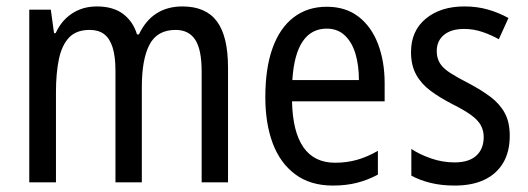

<svg xmlns="http://www.w3.org/2000/svg" viewBox="-20 -567 1641 597"><path d="M547 -547Q620 -547 654.5 -500.5Q689 -454 689 -357V0H607V-345Q607 -413 587 -443.5Q567 -474 526 -474Q469 -474 445 -428.5Q421 -383 421 -296V0H339V-347Q339 -392 330 -420Q321 -448 303.5 -461Q286 -474 259 -474Q217 -474 194.5 -450Q172 -426 163 -382.5Q154 -339 154 -280V0H71V-537H138L148 -464H153Q166 -492 185 -510Q204 -528 228 -537.5Q252 -547 281 -547Q332 -547 363 -523.5Q394 -500 406 -460H412Q433 -504 467 -525.5Q501 -547 547 -547Z M996 -546Q1055 -546 1095 -515Q1135 -484 1155.5 -430Q1176 -376 1176 -308V-252H888Q890 -157 923.5 -109Q957 -61 1022 -61Q1058 -61 1090 -70Q1122 -79 1155 -98V-24Q1123 -7 1089.5 1.5Q1056 10 1015 10Q945 10 898 -25Q851 -60 828 -121.5Q805 -183 805 -265Q805 -355 827.5 -417.5Q850 -480 893 -513Q936 -546 996 -546ZM996 -478Q948 -478 921 -438Q894 -398 889 -318H1096Q1096 -363 1085.5 -399Q1075 -435 1052.5 -456.5Q1030 -478 996 -478Z M1565 -145Q1565 -95 1544.5 -60.5Q1524 -26 1486 -8Q1448 10 1394 10Q1352 10 1318 1.5Q1284 -7 1259 -21V-104Q1284 -87 1320 -74.5Q1356 -62 1393 -62Q1438 -62 1461 -83Q1484 -104 1484 -141Q1484 -161 1475 -177.5Q1466 -194 1444.5 -209.5Q1423 -225 1387 -243Q1348 -263 1319 -284.5Q1290 -306 1274 -335Q1258 -364 1258 -405Q1258 -471 1304 -509Q1350 -547 1424 -547Q1463 -547 1496.5 -537.5Q1530 -528 1561 -511L1531 -445Q1506 -459 1479 -468Q1452 -477 1423 -477Q1383 -477 1360.5 -458.5Q1338 -440 1338 -408Q1338 -387 1347.5 -371Q1357 -355 1379.5 -340.5Q1402 -326 1439 -307Q1477 -287 1505.5 -265.5Q1534 -244 1549.5 -215.5Q1565 -187 1565 -145Z"/></svg>

Font: Noto Sans Condensed
Style: Regular
Weight: 400
Width: 3
Version: Version 2.013